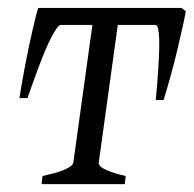

<svg xmlns="http://www.w3.org/2000/svg" viewBox="-20 -467 491 487"><path d="M85.4 0 87.9 -20.5Q103 -23.9 116.7 -27.6Q130.4 -31.2 141.1 -35.6Q151.9 -40 158.4 -44.7Q165 -49.3 166 -54.7L214.4 -403.8H134.3Q129.9 -403.8 123.5 -394.8Q117.2 -385.7 109.6 -371.1Q102.1 -356.4 94 -337.2Q85.9 -317.9 78.1 -297.1Q70.3 -276.4 63 -255.9Q55.7 -235.4 49.8 -218.3H29.3Q31.7 -234.9 35.6 -256.6Q39.6 -278.3 43.9 -301.8Q48.3 -325.2 53.2 -348.4Q58.1 -371.6 62.7 -391.4Q67.4 -411.1 71 -425.8Q74.7 -440.4 77.1 -446.8H440.4L451.2 -438.5Q448.7 -422.9 442.6 -395.8Q436.5 -368.7 429 -337.2Q421.4 -305.7 412.4 -272.9Q403.3 -240.2 395 -213.4H375Q376.5 -228.5 378.2 -248.5Q379.9 -268.6 381.3 -289.8Q382.8 -311 383.5 -331.3Q384.3 -351.6 383.8 -367.7Q383.3 -383.8 381.1 -393.8Q378.9 -403.8 374.5 -403.8H278.8L230.5 -54.7Q229.5 -44.9 249 -36.1Q268.6 -27.3 298.8 -20.5L296.4 0Z"/></svg>

Font: Gentium Plus
Style: Italic
Weight: 400
Italic angle: -8°
Designer: J. Victor Gaultney, Annie Olsen, Iska Routamaa
Foundry: SIL International
Version: Version 1.510